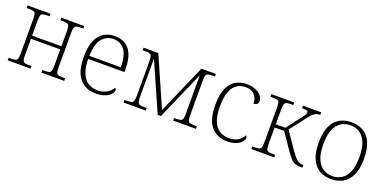

<svg xmlns="http://www.w3.org/2000/svg" viewBox="-16 -1149 3507 1762"><g transform="rotate(20 1737.5 -268.0)"><path d="M44 0V-25H62Q93 -25 108.5 -29Q124 -33 129.5 -48.5Q135 -64 135 -98V-438Q135 -472 129.5 -487.5Q124 -503 108.5 -507Q93 -511 62 -511H44V-536H267V-511H248Q218 -511 203 -507Q188 -503 182.5 -487.5Q177 -472 177 -438V-290H463V-438Q463 -472 457.5 -487.5Q452 -503 437 -507Q422 -511 392 -511H373V-536H596V-511H578Q547 -511 531.5 -507Q516 -503 510.5 -487.5Q505 -472 505 -438V-98Q505 -64 510.5 -48.5Q516 -33 531.5 -29Q547 -25 578 -25H596V0H373V-25H392Q422 -25 437 -29Q452 -33 457.5 -48.5Q463 -64 463 -98V-259H177V-98Q177 -64 182.5 -48.5Q188 -33 203 -29Q218 -25 248 -25H267V0Z M909 10Q803 10 746 -60Q689 -130 689 -268Q689 -372 717 -433Q745 -494 791 -520Q837 -546 891 -546Q949 -546 993.5 -521.5Q1038 -497 1063 -440Q1088 -383 1088 -287V-265H734Q735 -146 780.5 -84.5Q826 -23 916 -23Q964 -23 1002 -45.5Q1040 -68 1055 -100Q1069 -95 1069 -80Q1069 -62 1050.5 -41Q1032 -20 996 -5Q960 10 909 10ZM1042 -295Q1040 -414 1000 -465Q960 -516 891 -516Q826 -516 782 -465.5Q738 -415 734 -295Z M1176 0V-25H1192Q1225 -25 1241.5 -29Q1258 -33 1263.5 -48.5Q1269 -64 1269 -98V-438Q1269 -472 1263.5 -487.5Q1258 -503 1241.5 -507Q1225 -511 1194 -511H1176V-536H1320L1531 -56L1741 -536H1882V-511H1864Q1833 -511 1817 -507Q1801 -503 1795.5 -487.5Q1790 -472 1790 -438V-98Q1790 -64 1795.5 -48.5Q1801 -33 1817 -29Q1833 -25 1865 -25H1882V0H1660V-25H1674Q1706 -25 1722 -29Q1738 -33 1743 -48.5Q1748 -64 1748 -98V-472H1747L1540 0H1509L1301 -472H1300V-98Q1300 -64 1305.5 -48.5Q1311 -33 1327 -29Q1343 -25 1375 -25H1392V0Z M2191 10Q2088 10 2031 -58Q1974 -126 1974 -268Q1974 -375 2003 -435.5Q2032 -496 2079.5 -521Q2127 -546 2181 -546Q2228 -546 2265.5 -531.5Q2303 -517 2324 -492Q2345 -467 2345 -438Q2345 -417 2333 -408Q2321 -399 2300 -398Q2300 -428 2288 -455Q2276 -482 2250.5 -499Q2225 -516 2181 -516Q2135 -516 2098.5 -493Q2062 -470 2040.5 -416Q2019 -362 2019 -268Q2019 -23 2199 -23Q2246 -23 2282 -44.5Q2318 -66 2332 -100Q2346 -93 2346 -79Q2346 -61 2328 -40Q2310 -19 2275.5 -4.5Q2241 10 2191 10Z M2424 0V-25H2440Q2472 -25 2488 -29Q2504 -33 2509.5 -48.5Q2515 -64 2515 -98V-438Q2515 -472 2509.5 -487.5Q2504 -503 2488 -507Q2472 -511 2442 -511H2424V-536H2647V-511H2628Q2598 -511 2583 -507Q2568 -503 2562.5 -487.5Q2557 -472 2557 -438V-290H2650L2756 -428Q2777 -455 2784.5 -467.5Q2792 -480 2792 -491Q2792 -502 2781 -506.5Q2770 -511 2733 -511V-536H2911V-511Q2878 -511 2857 -496.5Q2836 -482 2813 -453L2683 -285L2798 -118Q2834 -67 2858 -46Q2882 -25 2919 -25H2923V0H2909Q2873 0 2851 -7Q2829 -14 2808 -37Q2787 -60 2754 -107L2650 -259H2557V-98Q2557 -64 2562 -48.5Q2567 -33 2582.5 -29Q2598 -25 2629 -25H2647V0Z M3205 10Q3143 10 3093 -17Q3043 -44 3013.5 -105.5Q2984 -167 2984 -269Q2984 -371 3014 -432Q3044 -493 3094 -519.5Q3144 -546 3205 -546Q3267 -546 3317 -519.5Q3367 -493 3396.5 -432Q3426 -371 3426 -269Q3426 -167 3396 -105.5Q3366 -44 3316 -17Q3266 10 3205 10ZM3205 -20Q3256 -20 3296 -45.5Q3336 -71 3358.5 -125.5Q3381 -180 3381 -269Q3381 -358 3358 -412Q3335 -466 3295.5 -491Q3256 -516 3205 -516Q3154 -516 3114.5 -491Q3075 -466 3052 -412Q3029 -358 3029 -269Q3029 -180 3052 -125.5Q3075 -71 3115 -45.5Q3155 -20 3205 -20Z"/></g></svg>

Font: Noto Serif ExtraLight
Style: Regular
Weight: 200
Designer: Monotype Design Team
Foundry: Monotype Imaging Inc.
Version: Version 2.015; ttfautohint (v1.8.4.7-5d5b)